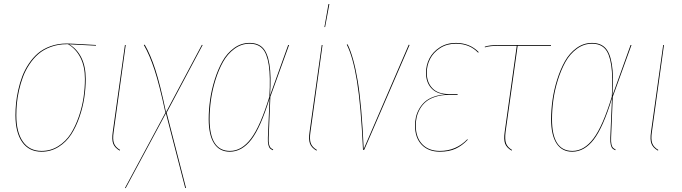

<svg xmlns="http://www.w3.org/2000/svg" viewBox="-20 -739 3363 947"><path d="M185.1 9.3Q123 9.3 89.6 -38.1Q56.2 -85.4 56.2 -170.4Q56.2 -199.2 59.1 -229.2Q62 -259.3 69.8 -294.7Q77.6 -330.1 89.6 -361.8Q101.6 -393.6 121.6 -423.8Q141.6 -454.1 167.2 -476.1Q192.9 -498 229.5 -511.2Q266.1 -524.4 309.6 -524.4Q315.9 -524.4 342 -523.2Q368.2 -522 404.5 -519.8Q440.9 -517.6 453.1 -517.1V-513.7L320.8 -520.5Q359.4 -498.5 381.1 -455.1Q402.8 -411.6 402.8 -349.6Q402.8 -304.7 395.8 -257.6Q388.7 -210.4 372.1 -162.1Q355.5 -113.8 331.3 -76.2Q307.1 -38.6 269 -14.6Q231 9.3 185.1 9.3ZM185.1 5.4Q230.5 5.4 267.8 -18.3Q305.2 -42 328.9 -79.3Q352.5 -116.7 368.9 -164.6Q385.3 -212.4 392.1 -258.8Q398.9 -305.2 398.9 -349.6Q398.9 -411.1 376.7 -454.8Q354.5 -498.5 315.4 -521H310.1Q267.1 -521 231 -507.8Q194.8 -494.6 169.7 -472.9Q144.5 -451.2 124.8 -421.1Q105 -391.1 93.3 -359.6Q81.5 -328.1 73.7 -293Q65.9 -257.8 63.2 -228.3Q60.5 -198.7 60.5 -170.4Q60.5 -86.9 92.8 -40.8Q125 5.4 185.1 5.4Z M600.1 -517.1 540.5 -87.9Q535.2 -52.7 542 -33Q548.8 -13.2 572.3 0.5L570.3 3.9Q545.4 -10.7 538.1 -30.8Q530.8 -50.8 536.1 -87.9L596.2 -517.1Z M979.5 -517.1 801.8 -183.1 897.5 188 893.6 188.5 798.3 -180.2 600.1 188.5H596.2L795.9 -183.1Q766.1 -321.8 741.9 -395Q717.8 -468.3 689.5 -517.1L693.8 -518.6Q722.2 -469.7 746.1 -396.2Q770 -322.8 798.8 -185.5L975.6 -517.6Z M1210.9 -527.3Q1252 -527.3 1275.6 -503.7Q1299.3 -480 1308.8 -422.6Q1318.4 -365.2 1312 -268.6L1401.4 -517.1H1405.8L1313.5 -261.7L1305.2 -60.5Q1304.2 -39.6 1306.9 -27.6Q1309.6 -15.6 1314.2 -10.7Q1318.8 -5.9 1327.6 -1.5L1325.7 2Q1315.9 -2.9 1311.5 -7.1Q1307.1 -11.2 1303.7 -24.2Q1300.3 -37.1 1301.3 -60.1L1309.6 -253.9Q1265.6 -110.4 1219.5 -50.5Q1173.3 9.3 1113.3 9.3Q1062.5 9.3 1035.9 -31.7Q1009.3 -72.8 1009.3 -151.4Q1009.3 -196.8 1016.1 -245.8Q1022.9 -294.9 1038.8 -345.7Q1054.7 -396.5 1077.1 -436.5Q1099.6 -476.6 1134.5 -502Q1169.4 -527.3 1210.9 -527.3ZM1013.7 -151.4Q1013.7 5.4 1114.3 5.4Q1172.4 5.4 1218.3 -55.7Q1264.2 -116.7 1308.6 -262.2Q1314.5 -360.4 1305.7 -418Q1296.9 -475.6 1274.2 -499.5Q1251.5 -523.4 1210.9 -523.4Q1170.4 -523.4 1136.2 -498.3Q1102.1 -473.1 1080.1 -433.6Q1058.1 -394 1042.5 -343.8Q1026.9 -293.5 1020.3 -244.9Q1013.7 -196.3 1013.7 -151.4Z M1600.1 -718.8H1604.5L1583.5 -605.5H1580.1ZM1570.8 -517.1 1511.2 -87.9Q1505.9 -52.7 1512.7 -33Q1519.5 -13.2 1543 0.5L1541 3.9Q1516.1 -10.7 1508.8 -30.8Q1501.5 -50.8 1506.8 -87.9L1566.9 -517.1Z M1694.3 -520.5Q1724.6 -459 1744.4 -340.1Q1764.2 -221.2 1773.9 -3.9L1996.1 -518.6L2000 -517.1L1776.4 0H1770.5Q1760.3 -219.2 1740.7 -338.6Q1721.2 -458 1690.4 -519Z M2149.4 9.3Q2092.8 9.3 2059.8 -25.1Q2026.9 -59.6 2026.9 -119.6Q2026.9 -141.1 2031.5 -161.4Q2036.1 -181.6 2047.4 -201.7Q2058.6 -221.7 2075.4 -236.8Q2092.3 -252 2118.9 -261.7Q2145.5 -271.5 2178.7 -272.9Q2131.3 -276.9 2106.2 -305.4Q2081.1 -334 2081.1 -379.9Q2081.1 -417 2097.7 -450Q2114.3 -482.9 2148.7 -505.1Q2183.1 -527.3 2228.5 -527.3Q2296.9 -527.3 2341.3 -481.9L2337.9 -479.5Q2296.4 -523.4 2228.5 -523.4Q2184.1 -523.4 2150.6 -501.7Q2117.2 -480 2101.1 -448Q2085 -416 2085 -379.9Q2085 -333 2112.5 -304Q2140.1 -274.9 2196.3 -274.9H2237.3L2236.8 -271H2193.8Q2156.7 -271 2127.4 -261.5Q2098.1 -252 2080.3 -236.8Q2062.5 -221.7 2051 -201.2Q2039.6 -180.7 2035.2 -160.9Q2030.8 -141.1 2030.8 -119.6Q2030.8 -61.5 2062.3 -28.1Q2093.8 5.4 2149.4 5.4Q2230 5.4 2285.6 -52.7L2286.6 -49.3Q2259.3 -20.5 2227.1 -5.6Q2194.8 9.3 2149.4 9.3Z M2533.2 -513.2 2473.6 -87.9Q2469.2 -52.2 2475.8 -32.7Q2482.4 -13.2 2505.4 0.5L2503.4 3.9Q2478.5 -10.7 2471.2 -30.8Q2463.9 -50.8 2469.2 -87.9L2528.8 -513.2H2444.3Q2394.5 -513.2 2371.6 -505.4L2371.1 -508.8Q2393.6 -517.1 2444.3 -517.1H2697.8L2697.3 -513.2Z M2899.9 -527.3Q2940.9 -527.3 2964.6 -503.7Q2988.3 -480 2997.8 -422.6Q3007.3 -365.2 3001 -268.6L3090.3 -517.1H3094.7L3002.4 -261.7L2994.1 -60.5Q2993.2 -39.6 2995.8 -27.6Q2998.5 -15.6 3003.2 -10.7Q3007.8 -5.9 3016.6 -1.5L3014.6 2Q3004.9 -2.9 3000.5 -7.1Q2996.1 -11.2 2992.7 -24.2Q2989.3 -37.1 2990.2 -60.1L2998.5 -253.9Q2954.6 -110.4 2908.4 -50.5Q2862.3 9.3 2802.2 9.3Q2751.5 9.3 2724.9 -31.7Q2698.2 -72.8 2698.2 -151.4Q2698.2 -196.8 2705.1 -245.8Q2711.9 -294.9 2727.8 -345.7Q2743.7 -396.5 2766.1 -436.5Q2788.6 -476.6 2823.5 -502Q2858.4 -527.3 2899.9 -527.3ZM2702.6 -151.4Q2702.6 5.4 2803.2 5.4Q2861.3 5.4 2907.2 -55.7Q2953.1 -116.7 2997.6 -262.2Q3003.4 -360.4 2994.6 -418Q2985.8 -475.6 2963.1 -499.5Q2940.4 -523.4 2899.9 -523.4Q2859.4 -523.4 2825.2 -498.3Q2791 -473.1 2769 -433.6Q2747.1 -394 2731.4 -343.8Q2715.8 -293.5 2709.2 -244.9Q2702.6 -196.3 2702.6 -151.4Z M3254.9 -517.1 3195.3 -87.9Q3189.9 -52.7 3196.8 -33Q3203.6 -13.2 3227.1 0.5L3225.1 3.9Q3200.2 -10.7 3192.9 -30.8Q3185.5 -50.8 3190.9 -87.9L3251 -517.1Z"/></svg>

Font: Fira Sans Compressed Four
Style: Italic
Weight: 100
Width: 3
Italic angle: -8°
Designer: Carrois Corporate & Edenspiekermann AG
Foundry: Carrois Corporate GbR & Edenspiekermann AG
Version: Version 4.203;PS 004.203;hotconv 1.0.88;makeotf.lib2.5.64775